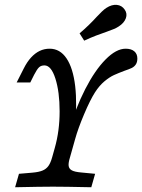

<svg xmlns="http://www.w3.org/2000/svg" viewBox="-20 -787 597 807"><path d="M43.5 0 59.7 -56.5 116.1 -61.3Q143.5 -63.7 158.9 -70.2Q174.2 -76.6 183.5 -89.5Q192.7 -102.4 199.2 -125.8L210.5 -166.1Q230.6 -237.1 230.6 -319Q230.6 -400.8 212.9 -456.5Q195.2 -512.1 166.9 -512.1Q152.4 -512.1 144 -504Q135.5 -496 123.4 -472.6L107.3 -440.3H50L79.8 -499.2Q93.5 -526.6 110.5 -545.2Q127.4 -563.7 146.8 -573Q166.1 -582.3 188.7 -582.3Q232.3 -582.3 259.7 -541.5Q287.1 -500.8 296 -425Q304.8 -349.2 294.4 -246L268.5 -233.9Q297.6 -333.1 338.3 -412.5Q379 -491.9 423.8 -537.1Q468.5 -582.3 508.1 -582.3Q531.5 -582.3 544.4 -571.4Q557.3 -560.5 557.3 -541.1Q557.3 -525.8 550.8 -516.1Q544.4 -506.5 533.5 -501.2Q522.6 -496 503.2 -489.5Q477.4 -479.8 458.9 -471.4Q440.3 -462.9 419 -445.2Q397.6 -427.4 379 -398.4Q358.9 -366.9 333.5 -306.9Q308.1 -246.8 296 -203.2L274.2 -125.8Q266.9 -102.4 268.5 -89.9Q270.2 -77.4 281.9 -71Q293.5 -64.5 321 -62.1L379.8 -56.5L363.7 0Q252.4 -2.4 202.4 -2.4H201.6H202.4Q152.4 -2.4 43.5 0ZM386.3 -716.1Q397.6 -728.2 408.1 -738.3Q418.5 -748.4 427.4 -754Q450 -768.5 471 -766.5Q491.9 -764.5 504 -746.8Q516.1 -729.8 508.9 -710.1Q501.6 -690.3 479 -675.8Q471 -670.2 457.3 -664.5Q443.5 -658.9 427.4 -653.2Q408.1 -646.8 383.9 -637.5Q359.7 -628.2 333.9 -616.1L314.5 -646.8Q336.3 -665.3 354.4 -683.1Q372.6 -700.8 386.3 -716.1Z"/></svg>

Font: Playfair Micro SmCond SmLight
Style: Italic
Weight: 360
Width: 4
Italic angle: -15.6°
Designer: Claus Eggers Sørensen
Foundry: Claus Eggers Sørensen
Version: Version 2.203;Glyphs 3.3 (3326)